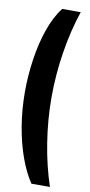

<svg xmlns="http://www.w3.org/2000/svg" viewBox="-108 -841 508 1082"><g transform="rotate(10 146.0 -300.0)"><path d="M30 -305Q30 -395 43.5 -488.5Q57 -582 85 -663.5Q113 -745 156 -800H262Q224 -688 203.5 -558Q183 -428 183 -300Q183 -172 203.5 -42.5Q224 87 262 200H156Q119 145 90.5 66.5Q62 -12 46 -107Q30 -202 30 -305Z"/></g></svg>

Font: Big Shoulders Display Black
Style: Regular
Weight: 900
Designer: Patric King
Foundry: XO Type Co
Version: Version 1.000; ttfautohint (v1.8.2)